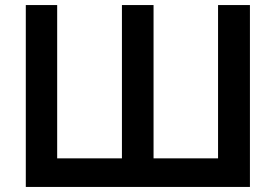

<svg xmlns="http://www.w3.org/2000/svg" viewBox="-20 -739 1089 759"><path d="M82 0V-719H206V-113H462V-719H587V-113H842V-719H968V0Z"/></svg>

Font: Nunitoga
Style: Bold
Weight: 700
Designer: Vernon Adams
Foundry: Vernon Adams
Version: Version 1.0